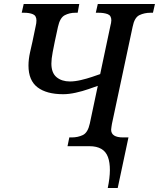

<svg xmlns="http://www.w3.org/2000/svg" viewBox="-20 -734 798 964"><path d="M521 210Q542 109 522 54.5Q502 0 429 0H319L328 -44H340Q371 -44 396 -56Q421 -68 431 -114L471 -303Q454 -297 424 -286.5Q394 -276 360 -268.5Q326 -261 297 -261Q214 -261 168.5 -295.5Q123 -330 123 -405Q123 -436 131 -472Q139 -508 143 -525L159 -602Q163 -618 163 -631Q163 -655 145.5 -662.5Q128 -670 101 -670H89L99 -714H378L370 -670H358Q329 -670 305 -657.5Q281 -645 271 -599L255 -525Q251 -506 244.5 -472Q238 -438 238 -415Q238 -368 264 -346.5Q290 -325 331 -325Q356 -325 386 -332Q416 -339 442.5 -348Q469 -357 483 -362L534 -603Q536 -610 537.5 -618.5Q539 -627 539 -632Q539 -656 520.5 -663Q502 -670 474 -670H461L471 -714H758L748 -670H736Q705 -670 680 -658Q655 -646 646 -600L542 -112Q541 -103 539.5 -96Q538 -89 538 -83Q538 -44 598 -44H625L571 210Z"/></svg>

Font: Noto Serif SemiCondensed Medium
Style: Italic
Weight: 500
Width: 4
Italic angle: -12°
Designer: Monotype Design Team
Foundry: Monotype Imaging Inc.
Version: Version 2.013